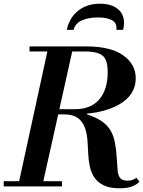

<svg xmlns="http://www.w3.org/2000/svg" viewBox="-21 -1004 771 1034"><path d="M76 0 240 -754H374L206 0ZM-1 0V-28H313V0ZM623 10Q571 10 538.5 -5.5Q506 -21 488.5 -46.5Q471 -72 463.5 -104Q456 -136 454.5 -169.5Q453 -203 451 -233Q449 -281 436.5 -315.5Q424 -350 397.5 -369Q371 -388 325 -388L448 -392V-388Q496 -372 526 -351.5Q556 -331 573 -303.5Q590 -276 597.5 -238Q605 -200 608 -150Q610 -112 612.5 -85.5Q615 -59 626.5 -45Q638 -31 666 -31Q681 -31 692 -35Q703 -39 714 -47L730 -25Q714 -9 689 0.5Q664 10 623 10ZM195 -388V-416H383Q468 -416 513.5 -468.5Q559 -521 559 -617Q559 -656 549 -680.5Q539 -705 511.5 -716Q484 -727 432 -727H138V-754H444Q575 -754 642.5 -706Q710 -658 710 -582Q710 -492 618.5 -440Q527 -388 359 -388ZM339 -843Q351 -906 398.5 -945Q446 -984 517 -984Q578 -984 612.5 -956.5Q647 -929 647 -881Q647 -864 642 -843H606Q610 -880 582.5 -895Q555 -910 508 -910Q455 -910 419.5 -894Q384 -878 375 -843Z"/></svg>

Font: Libre Bodoni Medium
Style: Italic
Weight: 500
Italic angle: -13°
Designer: Pablo Impallari, Rodrigo Fuenzalida
Foundry: Impallari Type
Version: Version 2.005;gftools[0.9.23]